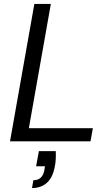

<svg xmlns="http://www.w3.org/2000/svg" viewBox="-20 -720 571 978"><path d="M31 0 155 -700H239L127 -67H453L441 0ZM143 238 150 198Q175 198 189 183.5Q203 169 207 141L209 127H164L178 50H264Q265 70 264 89Q263 108 260 124Q250 183 219.5 210.5Q189 238 143 238Z"/></svg>

Font: DM Sans 10pt
Style: Italic
Weight: 400
Italic angle: -10°
Version: Version 4.004;gftools[0.9.30]